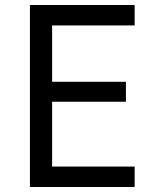

<svg xmlns="http://www.w3.org/2000/svg" viewBox="-20 -750 640 770"><path d="M100 0V-730H520V-648H189V-422H485V-342H189V-82H520V0Z"/></svg>

Font: NKDuy Mono
Style: Regular
Weight: 400
Monospace: yes
Designer: NKDuy
Foundry: NKDuy
Version: Version 2.251; ttfautohint (v1.8.4.7-5d5b)